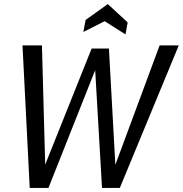

<svg xmlns="http://www.w3.org/2000/svg" viewBox="-20 -923 898 943"><path d="M126 0 90.5 -700H186L202 -114.5L430 -684.5H515L546.5 -113.5L764 -700H858L568.5 0H481L447.5 -578.5L218 0ZM596.5 -754 494 -819 389.5 -766 400.5 -825 509.5 -903 607 -813Z"/></svg>

Font: Cabin Condensed
Style: Italic
Weight: 400
Width: 3
Italic angle: -10°
Designer: Pablo Impallari
Foundry: Pablo Impallari. http://www.impallari.com Igino Marini. http://www.ikern.com
Version: Version 3.001; ttfautohint (v1.8.3)